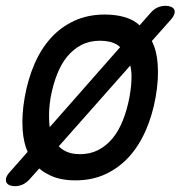

<svg xmlns="http://www.w3.org/2000/svg" viewBox="-41 -610 661 660"><path d="M218 10Q160 10 122 -12Q106 -20 94 -31L61 6Q50 18 37.5 24Q25 30 10 30Q1 30 -7 27Q-15 24 -18.5 18Q-22 12 -20 2.5Q-18 -7 -7 -19L54 -88Q40 -120 37 -162Q33 -214 44 -276Q55 -338 77.5 -390Q100 -442 134 -479.5Q168 -517 214.5 -538.5Q261 -560 319 -560Q378 -560 417 -539Q429 -532 439 -523L476 -565Q487 -578 500 -584Q513 -590 528 -590Q538 -590 546 -587Q554 -584 557.5 -578Q561 -572 558.5 -562.5Q556 -553 545 -541L481 -469Q498 -435 501 -390Q505 -338 494 -276Q483 -214 460 -161.5Q437 -109 402.5 -71Q368 -33 322 -11.5Q276 10 218 10ZM234 -80Q269 -80 297 -94.5Q325 -109 346 -134.5Q367 -160 381.5 -196.5Q396 -233 404 -276Q412 -319 411 -355Q410 -371 407 -385L161 -107Q168 -100 176 -95Q199 -80 234 -80ZM130 -173 372 -448Q368 -452 362 -456Q339 -470 303 -470Q267 -470 239 -455.5Q211 -441 190 -415.5Q169 -390 155 -354Q141 -318 133 -275Q126 -232 128 -196Q128 -184 130 -173Z"/></svg>

Font: Maple Mono NL
Style: Italic
Weight: 400
Italic angle: -10°
Monospace: yes
Designer: subframe7536
Version: Version 7.000